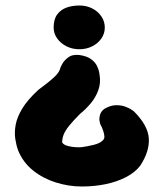

<svg xmlns="http://www.w3.org/2000/svg" viewBox="-20 -676 595 698"><path d="M277 2Q230 2 183.5 -12.5Q137 -27 100.5 -56Q64 -85 46 -129Q39 -148 35.5 -171.5Q32 -195 37 -222.5Q42 -250 61 -281.5Q80 -313 119 -349Q157 -377 177 -395.5Q197 -414 200 -431Q200 -431 206 -443Q212 -455 227.5 -467Q243 -479 269 -476Q296 -472 311 -461Q326 -450 332.5 -436.5Q339 -423 340.5 -413.5Q342 -404 342 -404Q347 -375 337.5 -348.5Q328 -322 310 -300.5Q292 -279 271 -262Q246 -237 231.5 -219Q217 -201 211.5 -187Q206 -173 206 -158Q211 -150 224.5 -146Q238 -142 253 -141Q268 -140 277 -141Q299 -144 321 -149.5Q343 -155 353 -165Q360 -171 359.5 -180Q359 -189 355 -201Q351 -213 344 -226Q344 -226 342 -235.5Q340 -245 343.5 -258Q347 -271 359 -280Q381 -293 400.5 -293.5Q420 -294 435 -288.5Q450 -283 458.5 -277Q467 -271 467 -271Q518 -220 521 -173Q524 -126 490 -74Q471 -49 438 -32Q405 -15 364 -6.5Q323 2 277 2ZM269 -497Q243 -497 222 -507.5Q201 -518 188 -536Q175 -554 175 -576Q175 -606 188 -623.5Q201 -641 222 -648.5Q243 -656 269 -656Q294 -656 315 -645.5Q336 -635 348.5 -616.5Q361 -598 361 -576Q361 -554 348.5 -536Q336 -518 315 -507.5Q294 -497 269 -497Z"/></svg>

Font: Sour Gummy Black ExtraBold
Style: Regular
Weight: 800
Version: Version 1.000